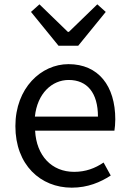

<svg xmlns="http://www.w3.org/2000/svg" viewBox="-20 -853 594 886"><path d="M311 13C385 13 443 -12 491 -43L458 -103C418 -76 375 -60 322 -60C219 -60 148 -134 142 -250H508C510 -263 512 -282 512 -302C512 -457 434 -557 296 -557C170 -557 51 -447 51 -271C51 -92 167 13 311 13ZM141 -315C152 -422 220 -484 297 -484C382 -484 432 -425 432 -315ZM250 -642H341L468 -798L429 -833L298 -706H293L162 -833L123 -798Z"/></svg>

Font: Noto Sans CJK TC Regular
Style: Regular
Weight: 400
Designer: Ryoko NISHIZUKA (kana & ideographs); Paul D. Hunt (Latin, Greek & Cyrillic); Wenlong ZHANG (bopomofo); Sandoll Communica
Foundry: Adobe Systems Incorporated
Version: Version 1.001;PS 1.001;hotconv 1.0.78;makeotf.lib2.5.61930